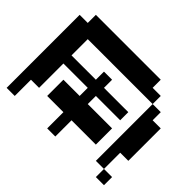

<svg xmlns="http://www.w3.org/2000/svg" viewBox="-160 -684 797 797"><g transform="rotate(-45 238.0 -285.5)"><path d="M0 -571.4H47.6V-523.8H0ZM47.6 -571.4H95.2V-523.8H47.6ZM95.2 -571.4H142.9V-523.8H95.2ZM142.9 -571.4H190.5V-523.8H142.9ZM190.5 -571.4H238.1V-523.8H190.5ZM238.1 -571.4H285.7V-523.8H238.1ZM285.7 -571.4H333.3V-523.8H285.7ZM333.3 -571.4H381V-523.8H333.3ZM95.2 -523.8H142.9V-476.2H95.2ZM142.9 -523.8H190.5V-476.2H142.9ZM190.5 -523.8H238.1V-476.2H190.5ZM238.1 -523.8H285.7V-476.2H238.1ZM285.7 -523.8H333.3V-476.2H285.7ZM333.3 -523.8H381V-476.2H333.3ZM95.2 -428.6H142.9V-381H95.2ZM142.9 -428.6H190.5V-381H142.9ZM142.9 -381H190.5V-333.3H142.9ZM95.2 -381H142.9V-333.3H95.2ZM95.2 -285.7H142.9V-238.1H95.2ZM142.9 -285.7H190.5V-238.1H142.9ZM142.9 -238.1H190.5V-190.5H142.9ZM95.2 -190.5H142.9V-142.9H95.2ZM142.9 -190.5H190.5V-142.9H142.9ZM0 -47.6H47.6V0H0ZM190.5 -333.3H238.1V-285.7H190.5ZM285.7 -333.3H333.3V-285.7H285.7ZM95.2 -333.3H142.9V-285.7H95.2ZM142.9 -333.3H190.5V-285.7H142.9ZM0 -333.3H47.6V-285.7H0ZM47.6 -333.3H95.2V-285.7H47.6ZM95.2 -238.1H142.9V-190.5H95.2ZM47.6 -95.2H95.2V-47.6H47.6ZM95.2 -95.2H142.9V-47.6H95.2ZM142.9 -95.2H190.5V-47.6H142.9ZM190.5 -95.2H238.1V-47.6H190.5ZM238.1 -95.2H285.7V-47.6H238.1ZM285.7 -95.2H333.3V-47.6H285.7ZM333.3 -95.2H381V-47.6H333.3ZM142.9 -47.6H190.5V0H142.9ZM190.5 -47.6H238.1V0H190.5ZM238.1 -47.6H285.7V0H238.1ZM285.7 -47.6H333.3V0H285.7ZM238.1 -190.5H285.7V-142.9H238.1ZM238.1 -238.1H285.7V-190.5H238.1ZM238.1 -285.7H285.7V-238.1H238.1ZM238.1 -333.3H285.7V-285.7H238.1ZM238.1 -381H285.7V-333.3H238.1ZM238.1 -428.6H285.7V-381H238.1ZM238.1 -476.2H285.7V-428.6H238.1ZM381 -476.2H428.6V-428.6H381ZM381 -428.6H428.6V-381H381ZM381 -381H428.6V-333.3H381ZM381 -333.3H428.6V-285.7H381ZM381 -285.7H428.6V-238.1H381ZM381 -238.1H428.6V-190.5H381ZM428.6 -476.2H476.2V-428.6H428.6ZM428.6 -428.6H476.2V-381H428.6ZM428.6 -381H476.2V-333.3H428.6ZM428.6 -333.3H476.2V-285.7H428.6ZM428.6 -285.7H476.2V-238.1H428.6ZM381 -571.4H428.6V-523.8H381ZM381 -523.8H428.6V-476.2H381ZM428.6 -523.8H476.2V-476.2H428.6ZM381 -190.5H428.6V-142.9H381ZM428.6 -190.5H476.2V-142.9H428.6ZM428.6 -238.1H476.2V-190.5H428.6ZM381 -142.9H428.6V-95.2H381Z"/></g></svg>

Font: Jacquard 12
Style: Regular
Weight: 400
Designer: Sarah Cadigan-Fried
Version: Version 1.000; ttfautohint (v1.8.4.7-5d5b)